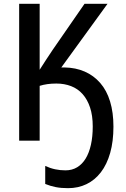

<svg xmlns="http://www.w3.org/2000/svg" viewBox="-20 -734 655 1002"><path d="M300 -382Q304 -382 308 -382Q312 -382 317 -382Q375 -381 422 -360.5Q469 -340 503 -301Q537 -262 554.5 -204.5Q572 -147 572 -73Q572 4 555 64Q538 124 506.5 165Q475 206 431.5 227Q388 248 335 248Q299 248 271 242.5Q243 237 216 226V132Q242 144 268 149.5Q294 155 322 155Q356 155 382.5 139Q409 123 427 93.5Q445 64 454.5 21.5Q464 -21 464 -74Q464 -131 450 -173Q436 -215 411 -243Q386 -271 351 -284.5Q316 -298 274 -298Q249 -298 227.5 -295Q206 -292 187 -286V0H80V-714H187V-370Q203 -395 220.5 -422Q238 -449 255 -474L421 -714H541Z"/></svg>

Font: Noto Sans Display SemiCondensed Medium
Style: Regular
Weight: 500
Width: 4
Designer: Monotype Design Team
Foundry: Monotype Imaging Inc.
Version: Version 2.003